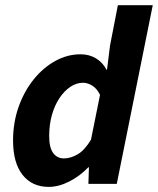

<svg xmlns="http://www.w3.org/2000/svg" viewBox="-20 -721 619 753"><path d="M171.2 12Q105.7 12 68.4 -35.3Q31.2 -82.6 31.2 -169.9Q31.2 -240.5 53.1 -302.2Q75 -363.8 112.5 -410.1Q150 -456.3 197.3 -482.2Q244.6 -508.1 296.1 -508.1Q330.2 -508.1 356.8 -491.9Q383.3 -475.7 397.4 -447.9H399.7L411.5 -542.3L442.3 -700.6H579.1L438 0H326.7L328.8 -64.8H326.4Q292.7 -29.9 251.3 -9Q209.8 12 171.2 12ZM230.8 -99.7Q256.1 -99.7 283.9 -115.4Q311.6 -131.1 336.8 -173.1L372.3 -348.9Q360 -374.2 341.7 -385.3Q323.5 -396.4 305.6 -396.4Q279.6 -396.4 255.8 -380.4Q232 -364.4 213.2 -336.3Q194.4 -308.2 183.6 -270.1Q172.9 -231.9 172.9 -187.4Q172.9 -141.9 188.6 -120.8Q204.4 -99.7 230.8 -99.7Z"/></svg>

Font: Source Sans Variable
Style: Italic
Weight: 200
Italic angle: -11°
Designer: Paul D. Hunt
Foundry: Adobe Systems Incorporated
Version: Version 3.006;hotconv 1.0.111;makeotfexe 2.5.65597